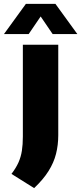

<svg xmlns="http://www.w3.org/2000/svg" viewBox="-62 -825 417 987"><path d="M113.5 142 -3 69Q20 39 32.8 10.5Q45.5 -18 50.5 -50Q55.5 -82 55.5 -123V-595H237.5V-130.5Q237.5 -79.5 226 -34Q214.5 11.5 187.2 54.8Q160 98 113.5 142ZM-41.5 -650 71 -805H223L335.5 -650H208.5L135 -758H159L85.5 -650Z"/></svg>

Font: Encode Sans SC SemiCondensed ExtraBold
Style: Regular
Weight: 800
Width: 4
Designer: Multiple Designers
Foundry: Impallari Type
Version: Version 3.002